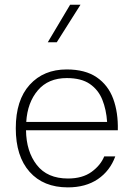

<svg xmlns="http://www.w3.org/2000/svg" viewBox="-20 -789 560 814"><path d="M90.3 -236.8Q91.3 -147 136 -89.6Q180.7 -32.2 268.1 -32.2Q329.6 -32.2 368.2 -60.3Q406.7 -88.4 421.9 -126H468.8Q446.3 -64.5 394.8 -29.5Q343.3 5.4 267.6 5.4Q164.1 5.4 105.5 -60.5Q46.9 -126.5 46.9 -245.1Q46.9 -364.7 106 -429.7Q165 -494.6 262.7 -494.6Q341.3 -494.6 389.9 -461.4Q438.5 -428.2 460 -370.1Q481.4 -312 479.5 -236.8ZM91.3 -272H434.1Q430.7 -324.2 413.8 -366.2Q397 -408.2 360.8 -433.1Q324.7 -458 263.2 -458Q184.6 -458 140.4 -406Q96.2 -354 91.3 -272ZM277.3 -769H321.3L220.7 -609.9H182.6Z"/></svg>

Font: Estedad-FD ExtraLight
Style: Regular
Weight: 200
Designer: Amin Abedi
Version: Version 7.3